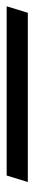

<svg xmlns="http://www.w3.org/2000/svg" viewBox="172 -196 105 590"><g transform="rotate(90 225.0 98.5)"><path d="M-30.2 66 -50.1 131H469.9L489.8 66Z"/></g></svg>

Font: Din Kursivschrift
Style: Condensed Italic Polish
Weight: 400
Version: Version 1.07